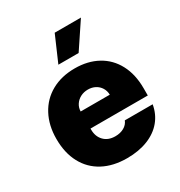

<svg xmlns="http://www.w3.org/2000/svg" viewBox="-178 -876 946 1009"><g transform="rotate(-30 294.5 -371.0)"><path d="M29.3 -263.7Q29.3 -345.2 62.3 -407.2Q95.2 -469.2 156 -503.2Q216.8 -537.1 297.9 -537.1Q376.5 -537.1 435.5 -504.6Q494.6 -472.2 527.1 -410.9Q559.6 -349.6 559.6 -265.6V-221.7H211.9V-214.8Q211.9 -173.3 237.1 -147.2Q262.2 -121.1 305.7 -121.1Q335.9 -121.1 358.4 -133.8Q380.9 -146.5 389.6 -168.9H558.6Q549.3 -114.3 515.9 -74Q482.4 -33.7 427.7 -12Q373 9.8 301.8 9.8Q217.8 9.8 156.5 -22.9Q95.2 -55.7 62.3 -117.2Q29.3 -178.7 29.3 -263.7ZM388.7 -325.2Q388.2 -348.6 376.7 -367.2Q365.2 -385.7 345.7 -396Q326.2 -406.2 301.8 -406.2Q277.3 -406.2 257.1 -395.8Q236.8 -385.3 224.6 -366.9Q212.4 -348.6 211.9 -325.2ZM300.8 -752H460L356.4 -596.7H233.4Z"/></g></svg>

Font: Pretendard GOV Black
Style: Regular
Weight: 900
Designer: Base glyphs from Inter by Rasmus Andersson; Hangeul glyphs from Noto Sans CJK(Source Han Sans) by Jang Soo-young and Kan
Foundry: Kil Hyung-jin
Version: Version 1.309